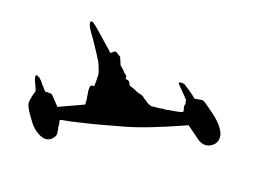

<svg xmlns="http://www.w3.org/2000/svg" viewBox="-65 -505 811 613"><g transform="rotate(15 340.5 -198.5)"><path d="M153.3 -69.3Q153.3 -70.3 186.5 -73.2Q248 -82 270.5 -85.9L356.4 -101.6Q426.8 -114.3 554.7 -159.2L590.8 -127.9Q615.2 -104.5 638.7 -115.2Q666 -127.9 660.2 -158.2Q652.3 -187.5 611.3 -221.7Q584 -246.1 578.1 -248Q565.4 -248 564.5 -247.1L550.8 -246.1Q532.2 -264.6 506.8 -283.2L498 -284.2Q492.2 -285.2 490.2 -283.2Q488.3 -280.3 493.2 -275.4L519.5 -243.2Q519.5 -242.2 520.5 -241.2L521.5 -240.2L523.4 -238.3L525.4 -236.3L526.4 -227.5Q528.3 -224.6 527.3 -223.6Q527.3 -220.7 526.4 -219.7Q525.4 -218.8 525.4 -217.8V-210Q526.4 -209 526.4 -204.1Q527.3 -203.1 527.3 -199.2Q529.3 -195.3 518.6 -193.4Q507.8 -191.4 479.5 -189.5Q478.5 -188.5 466.8 -188.5Q465.8 -189.5 449.2 -187.5H431.6Q421.9 -186.5 421.9 -187.5Q419.9 -189.5 416 -190.4Q414.1 -190.4 407.2 -196.3L406.2 -197.3Q405.3 -198.2 402.3 -200.2Q402.3 -201.2 400.4 -202.1L398.4 -203.1L396.5 -204.1Q396.5 -205.1 395.5 -205.1L393.6 -207L390.6 -210Q389.6 -210 387.7 -211.9L381.8 -214.8Q379.9 -214.8 378.9 -215.8Q376 -215.8 375 -216.8Q367.2 -218.8 364.3 -221.7L354.5 -226.6Q338.9 -233.4 338.9 -234.4Q335.9 -251 322.3 -249V-258.8Q322.3 -259.8 312.5 -268.6Q312.5 -269.5 311.5 -270.5L310.5 -271.5L308.6 -273.4L307.6 -275.4Q306.6 -275.4 306.6 -276.4L304.7 -278.3L302.7 -280.3L298.8 -284.2L296.9 -286.1Q296.9 -287.1 295.9 -287.1L294.9 -289.1L287.1 -313.5Q271.5 -326.2 267.6 -326.2Q265.6 -326.2 253.9 -317.4L214.8 -358.4Q175.8 -400.4 170.9 -399.4Q155.3 -398.4 186.5 -349.6Q215.8 -296.9 223.6 -280.3Q235.4 -247.1 234.4 -238.3Q232.4 -205.1 231.4 -203.1Q229.5 -201.2 228.5 -201.2Q220.7 -203.1 219.7 -199.2Q216.8 -195.3 216.8 -181.6Q216.8 -174.8 217.8 -173.8Q217.8 -159.2 218.8 -158.2V-137.7L134.8 -107.4L108.4 -140.6Q104.5 -144.5 84 -144.5L80.1 -150.4L78.1 -152.3Q77.1 -155.3 75.2 -157.2L72.3 -160.2L71.3 -162.1L69.3 -164.1Q65.4 -171.9 60.5 -176.8Q55.7 -181.6 55.7 -182.6L44.9 -188.5Q39.1 -187.5 43 -172.9L54.7 -138.7L47.9 -120.1Q42 -97.7 43 -94.7Q43.9 -79.1 71.3 -37.1Q83 -18.6 101.6 -6.8Q125 7.8 142.6 -3.9Q157.2 -14.6 156.2 -27.3L155.3 -38.1Q154.3 -39.1 154.3 -59.6Q152.3 -59.6 153.3 -69.3Z"/></g></svg>

Font: My Font
Style: x-wing-ships
Weight: 500
Version: Version 0.001